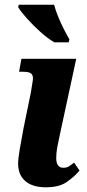

<svg xmlns="http://www.w3.org/2000/svg" viewBox="-20 -786 371 816"><path d="M175 10Q118 10 87.5 -16.5Q57 -43 57 -91Q57 -110 63.5 -149.5Q70 -189 80 -241L111 -392Q117 -426 119.5 -445Q122 -464 113.5 -472.5Q105 -481 79 -481H61L71 -536H304L234 -212Q227 -181 223 -158.5Q219 -136 219 -114Q219 -73 249 -73Q263 -73 272 -78.5Q281 -84 295 -95L318 -61Q295 -34 263 -12Q231 10 175 10ZM211 -606Q182 -623 151 -651Q120 -679 94 -708Q68 -737 57 -756L60 -766H210Q216 -742 228 -713Q240 -684 253 -659Q266 -634 275 -619L272 -606Z"/></svg>

Font: Noto Serif Condensed ExtraBold
Style: Italic
Weight: 800
Width: 3
Italic angle: -12°
Designer: Monotype Design Team
Foundry: Monotype Imaging Inc.
Version: Version 2.014; ttfautohint (v1.8.4.7-5d5b)